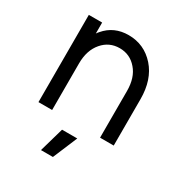

<svg xmlns="http://www.w3.org/2000/svg" viewBox="-168 -632 898 953"><g transform="rotate(30 281.5 -156.0)"><path d="M202.8 200H271.2L330 60H242.8ZM504.3 0V-266Q504.3 -377.3 445.2 -444.3Q385 -512 295.2 -512Q211.8 -512 160.7 -451.7Q158.2 -448.5 154.9 -444.9Q151.7 -441.3 149.3 -437.2V-500H73V0H151.3V-267.3Q151.3 -342.3 190.8 -388.3Q229.5 -433.7 289.2 -433.7Q348.7 -433.7 387.3 -388.3Q426 -344 426 -267.3V0Z"/></g></svg>

Font: Unageo Variable
Style: Regular
Weight: 300
Designer: Richard Sepsi
Foundry: Richard Sepsi
Version: Version 2.200